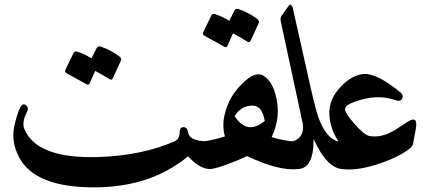

<svg xmlns="http://www.w3.org/2000/svg" viewBox="-20 -715 1888 829"><path d="M68 -252Q79 -272 93 -260Q105 -250 97 -233Q73 -187 85 -158Q139 -29 403 -37Q592 -43 732 -104Q756 -114 756 -146Q756 -166 773 -166Q789 -166 793 -140Q800 -108 866 -105Q895 -104 905 -78Q910 -68 912 -38Q916 15 887 15Q843 15 792 -40Q630 94 386 94Q131 94 63 -35Q28 -101 41 -166Q53 -224 68 -252ZM398 -509Q402 -517 414 -514Q436 -507 456.5 -496Q477 -485 496 -471Q506 -463 502 -453L467 -377Q462 -366 450 -375Q444 -379 429.5 -387.5Q415 -396 391 -409L367 -355Q362 -345 350 -353Q344 -357 323.5 -368Q303 -379 269 -398Q257 -404 263 -415L298 -487Q302 -495 314 -492Q345 -482 375 -463Z M1097 -394Q1106 -394 1114 -390Q1146 -373 1164 -325Q1191 -245 1171 -173Q1168 -160 1163.5 -148Q1159 -136 1153 -123Q1206 -107 1243 -105Q1265 -104 1278 -59Q1290 -14 1282 2Q1276 14 1266 15Q1184 24 1047 -41Q1014 -25 960 -5Q905 15 885 15Q862 15 850 -14Q843 -29 841 -44Q839 -59 839 -73Q840 -100 862 -105Q909 -112 951 -126Q945 -148 944.5 -170.5Q944 -193 949 -216Q967 -303 1040 -367Q1070 -394 1097 -394ZM1072 -259Q1020 -260 993 -213Q1048 -130 1123 -193Q1112 -258 1072 -259ZM993 -671Q997 -679 1009 -676Q1031 -669 1051.5 -658Q1072 -647 1091 -633Q1101 -625 1097 -615L1062 -539Q1057 -528 1045 -537Q1039 -541 1024.5 -549.5Q1010 -558 986 -571L962 -517Q957 -507 945 -515Q939 -519 918.5 -530Q898 -541 864 -560Q852 -566 858 -577L893 -649Q897 -657 909 -654Q940 -644 970 -625Z M1334 -115Q1335 15 1264 15Q1245 15 1235 -6Q1196 -89 1243 -104Q1297 -122 1287 -182L1194 -615Q1188 -637 1195 -646L1225 -688Q1240 -710 1248 -663L1300 -432Q1340 -248 1355 -207Q1389 -116 1441 -104Q1466 -98 1476 -59Q1485 -21 1479 4Q1474 15 1462 15Q1393 15 1334 -115Z M1775 -157 1764 -97Q1762 -85 1751 -75Q1723 -53 1686 -35.5Q1649 -18 1604 -4Q1516 23 1459 15Q1416 9 1413 -61Q1412 -102 1433 -105H1441Q1419 -138 1410 -172Q1385 -260 1437 -324Q1488 -387 1545 -395Q1603 -403 1708 -317Q1723 -305 1717 -290Q1710 -274 1686 -283Q1607 -311 1510 -275Q1473 -262 1470 -246Q1466 -231 1509 -182Q1552 -133 1574 -128Q1627 -118 1686 -154L1740 -189Q1787 -219 1775 -157Z"/></svg>

Font: Amiri
Style: Bold Italic
Weight: 700
Italic angle: 10°
Designer: Khaled Hosny
Version: Version 0.113